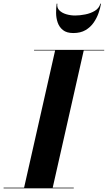

<svg xmlns="http://www.w3.org/2000/svg" viewBox="-62 -1020 585 1040"><path d="M248.5 -1000Q245.5 -978.5 259.2 -964.2Q273 -950 296.5 -943Q320 -936 345 -936Q370 -936 399.5 -941.8Q429 -947.5 452 -961.5Q475 -975.5 481.5 -1000H485Q481.5 -977 472 -949.8Q462.5 -922.5 445.5 -897.8Q428.5 -873 401.5 -857Q374.5 -841 335 -841Q299.5 -841 279.2 -857Q259 -873 250.5 -897.8Q242 -922.5 241.8 -949.8Q241.5 -977 245 -1000ZM-42.5 -3.5H68.5L236.5 -746.5H122.5V-750H502.5V-746.5H391.5L223.5 -3.5H337.5V0H-42.5Z"/></svg>

Font: Bodoni* 48pt
Style: Bold Italic
Weight: 700
Italic angle: -13°
Version: Version 2.3